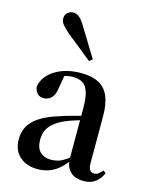

<svg xmlns="http://www.w3.org/2000/svg" viewBox="-113 -802 694 887"><g transform="rotate(15 234.5 -358.0)"><path d="M152 13Q101 13 67.5 -16Q34 -45 34 -100Q34 -131 47.5 -158Q61 -185 95.5 -208.5Q130 -232 193 -251Q210 -257 232 -263Q254 -269 281.5 -276.5Q309 -284 339 -291V-273Q294 -259 263.5 -249.5Q233 -240 218 -233Q184 -218 165 -201Q146 -184 138 -165Q130 -146 130 -123Q130 -82 150 -63.5Q170 -45 200 -45Q219 -45 235 -49.5Q251 -54 270 -66.5Q289 -79 314 -104L322 -65H292Q271 -37 249 -19.5Q227 -2 203 5.5Q179 13 152 13ZM374 11Q331 11 309 -10.5Q287 -32 285 -70V-73V-312Q285 -361 276.5 -389Q268 -417 250 -429Q232 -441 201 -441Q184 -441 168 -436.5Q152 -432 135 -426L164 -448L151 -372Q147 -340 131.5 -325.5Q116 -311 96 -311Q76 -311 65.5 -322Q55 -333 51 -353Q59 -404 109.5 -436Q160 -468 235 -468Q286 -468 319 -450.5Q352 -433 367.5 -396Q383 -359 383 -301V-78Q383 -54 390.5 -44.5Q398 -35 410 -35Q421 -35 429.5 -40.5Q438 -46 450 -60L462 -50Q451 -23 429 -6Q407 11 374 11ZM269 -543 254 -531Q237 -545 218.5 -559.5Q200 -574 179.5 -591Q159 -608 134 -627Q111 -647 99.5 -661Q88 -675 88 -690Q88 -709 100 -719Q112 -729 127 -729Q142 -729 156 -717.5Q170 -706 185 -680Q202 -653 217 -628Q232 -603 245 -582Q258 -561 269 -543Z"/></g></svg>

Font: Source Serif 4 60pt SemiBold
Style: Regular
Weight: 600
Version: Version 4.004;hotconv 1.0.116;makeotfexe 2.5.65601